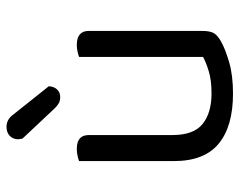

<svg xmlns="http://www.w3.org/2000/svg" viewBox="-93 -630 736 590"><g transform="rotate(-90 275.0 -335.0)"><path d="M75 -460Q80 -462 90.5 -464.5Q101 -467 113 -467Q155 -467 155 -430V-173Q155 -108 189 -80.5Q223 -53 283 -53Q323 -53 351 -61.5Q379 -70 395 -79V-460Q400 -462 410.5 -464.5Q421 -467 432 -467Q475 -467 475 -430V-82Q475 -61 469.5 -48.5Q464 -36 443 -24Q420 -11 379.5 1Q339 13 282 13Q182 13 128.5 -31Q75 -75 75 -169ZM144 -634Q142 -644 142 -647Q142 -663 152.5 -673Q163 -683 180 -683Q201 -683 215 -666L305 -553Q304 -537 295 -527.5Q286 -518 272 -518Q261 -518 253.5 -522Q246 -526 238 -534Z"/></g></svg>

Font: Baloo Chettan 2
Style: Regular
Weight: 400
Designer: Maithili Shingre, Unnati Kotecha and Ek Type
Foundry: Ek Type
Version: Version 1.640;hotconv 1.0.111;makeotfexe 2.5.65597; ttfautoh